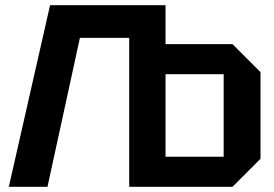

<svg xmlns="http://www.w3.org/2000/svg" viewBox="-20 -720 1056 740"><path d="M618 -700V-550H876L984 -442V-108L876 0H478V-574H288L163 0H14L173 -700ZM842 -434H618V-116H842Z"/></svg>

Font: Tektur SemiBold
Style: Regular
Weight: 600
Designer: Adam Jagosz
Foundry: Adam Jagosz
Version: Version 1.005;gftools[0.9.30]